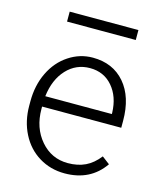

<svg xmlns="http://www.w3.org/2000/svg" viewBox="-110 -794 736 883"><g transform="rotate(15 258.5 -352.5)"><path d="M280.8 9.8Q213.4 9.8 158.9 -23.4Q104.5 -56.6 74.2 -116Q43.9 -175.3 43.9 -249V-270Q43.9 -346.2 73.5 -407.2Q103 -468.3 155.8 -503.2Q208.5 -538.1 270 -538.1Q366.2 -538.1 422.6 -472.4Q479 -406.7 479 -293V-260.3H102.1V-249Q102.1 -159.2 153.6 -99.4Q205.1 -39.6 283.2 -39.6Q330.1 -39.6 366 -56.6Q401.9 -73.7 431.2 -111.3L467.8 -83.5Q403.3 9.8 280.8 9.8ZM270 -488.3Q204.1 -488.3 158.9 -439.9Q113.8 -391.6 104 -310.1H420.9V-316.4Q418.5 -392.6 377.4 -440.4Q336.4 -488.3 270 -488.3ZM439 -667.5H111.8V-714.8H439Z"/></g></svg>

Font: RobotoInd Light
Style: Regular
Weight: 300
Designer: Google
Version: Version 2.001151; 2014